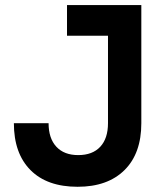

<svg xmlns="http://www.w3.org/2000/svg" viewBox="-20 -713 626 743"><path d="M280.3 9.8Q162.1 9.8 97.9 -54.9Q33.7 -119.6 33.7 -236.3H168Q168 -177.7 198 -145.3Q228 -112.8 282.7 -112.8Q337.9 -112.8 367.9 -145Q397.9 -177.2 397.9 -236.3V-574.7H239.3V-693.4H526.9V-236.3Q526.9 -119.1 461.7 -54.7Q396.5 9.8 280.3 9.8Z"/></svg>

Font: Cascadia Code NF
Style: Bold
Weight: 700
Monospace: yes
Designer: Aaron Bell
Foundry: Saja Typeworks
Version: Version 2404.023; ttfautohint (v1.8.4)